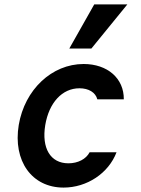

<svg xmlns="http://www.w3.org/2000/svg" viewBox="-20 -840 640 870"><path d="M386 -150C370 -119 333 -100 290 -100C208 -100 168 -169 185 -273C202 -375 262 -440 340 -440C382 -440 413 -421 421 -390H541C542 -485 467 -550 359 -550C215 -550 92 -434 65 -274C38 -111 124 10 268 10C374 10 472 -55 508 -150ZM557 -820H407L294 -620H394Z"/></svg>

Font: CommitMono
Style: Bold Italic
Weight: 700
Monospace: yes
Designer: Eigil Nikolajsen
Foundry: Eigil Nikolajsen
Version: Version 1.143